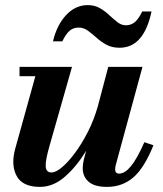

<svg xmlns="http://www.w3.org/2000/svg" viewBox="-20 -722 638 752"><path d="M288 -614Q267 -614 252.5 -601.5Q238 -589 224 -560H187.5Q202.5 -624 239 -663Q275.5 -702 323.5 -702Q351 -702 371.5 -690Q392 -678 408.5 -662.2Q425 -646.5 440.5 -634.8Q456 -623 473 -623Q494 -623 509 -636.2Q524 -649.5 537 -677H573.5Q543.5 -535 448.5 -535Q418 -535 396.5 -547Q375 -559 357.8 -574.5Q340.5 -590 324 -602Q307.5 -614 288 -614ZM262 -460 174.5 -152.5Q157.5 -94 159 -70.2Q160.5 -46.5 182 -46.5Q198.5 -46.5 222.5 -66.5Q246.5 -86.5 273 -122Q299.5 -157.5 323.5 -204.2Q347.5 -251 363 -305L404 -460H538L434 -78Q431 -66.5 431 -59Q431 -42 446.5 -42Q468.5 -42 492.2 -70.2Q516 -98.5 545.5 -165L581 -153Q544.5 -63 501.5 -26.5Q458.5 10 399 10Q350.5 10 327.2 -10.2Q304 -30.5 304 -62.5Q304 -80.5 308.5 -97.5L317.5 -132Q281.5 -71.5 235.2 -30.8Q189 10 136.5 10Q68 10 45 -33.2Q22 -76.5 40 -141L118.5 -423.5H56.5V-460Z"/></svg>

Font: Bodoni* 06pt
Style: Bold Italic
Weight: 700
Italic angle: -13°
Version: Version 2.3